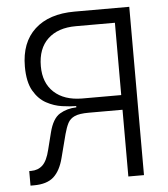

<svg xmlns="http://www.w3.org/2000/svg" viewBox="-51 -739 688 788"><g transform="rotate(-5 293.0 -345.0)"><path d="M43 2.4V-57.6H51.3Q79.6 -57.6 98.4 -75.4Q117.2 -93.3 127.9 -137.7L145.5 -207.5Q159.7 -264.2 189.7 -282.2Q219.7 -300.3 258.3 -301.3V-306.6Q233.9 -306.6 200.7 -311.3Q167.5 -315.9 136 -333Q104.5 -350.1 83.5 -386.5Q62.5 -422.9 62.5 -486.3Q62.5 -585.4 121.1 -639.4Q179.7 -693.4 285.2 -693.4H510.7V0H446.3V-274.9H306.6Q268.6 -274.9 249.3 -266.4Q230 -257.8 220.9 -240.5Q211.9 -223.1 204.6 -195.8L179.7 -99.6Q166.5 -47.9 138.7 -22.7Q110.8 2.4 57.1 2.4ZM446.3 -335.4V-633.3H285.2Q211.4 -633.3 169.7 -594Q127.9 -554.7 127.9 -481.9Q127.9 -413.1 169.7 -374.5Q211.4 -335.9 285.2 -335.4Z"/></g></svg>

Font: Cascadia Code NF Light
Style: Regular
Weight: 300
Monospace: yes
Designer: Aaron Bell
Foundry: Saja Typeworks
Version: Version 2404.023; ttfautohint (v1.8.4)